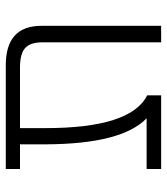

<svg xmlns="http://www.w3.org/2000/svg" viewBox="22 -584 563 647"><g transform="rotate(-90 303.5 -260.5)"><path d="M540 1H484.4V-398.4Q484.4 -439.5 465.3 -457Q446.3 -474.6 399.4 -474.6H195.3V-388.7Q195.3 -101.6 305.7 -45.9V1H57.6V-47.9H228.5Q141.6 -130.9 140.6 -388.7V-474.6H57.6V-522.5H407.2Q540 -522.5 540 -402.3Z"/></g></svg>

Font: Gen Shin Gothic Light
Style: Regular
Weight: 200
Designer: [Source Han Sans]
Ryoko NISHIZUKA  (kana & ideographs); Paul D. Hunt (Latin, Greek & Cyrillic); Wenlong ZHANG  (bopomofo
Version: Version 1.002.20150607